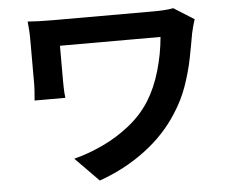

<svg xmlns="http://www.w3.org/2000/svg" viewBox="-54 -795 1108 913"><g transform="rotate(-5 500.0 -338.0)"><path d="M805 -731 902 -670Q898 -659 892 -636.5Q886 -614 884 -603Q875 -550 862.5 -487Q850 -424 827 -358Q804 -292 765 -232Q703 -134 604.5 -60.5Q506 13 386 55L274 -59Q342 -76 411.5 -108.5Q481 -141 541.5 -189Q602 -237 642 -300Q680 -361 703 -440Q726 -519 733 -600H253V-433Q253 -422 253.5 -398.5Q254 -375 257 -351H110Q112 -374 113.5 -394Q115 -414 115 -433V-644Q115 -664 113.5 -686Q112 -708 110 -728Q134 -726 166 -725Q198 -724 232 -724H710Q736 -724 761 -725.5Q786 -727 805 -731Z"/></g></svg>

Font: Noto IKEA Simplified Chinese
Style: Bold
Weight: 700
Designer: Monotype Design Team
Foundry: Monotype Imaging Inc.
Version: Version 1.100